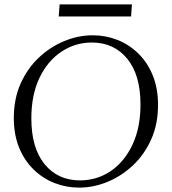

<svg xmlns="http://www.w3.org/2000/svg" viewBox="-20 -841 784 876"><path d="M403 -680Q462 -680 515.5 -659Q569 -638 611 -597Q653 -556 677 -497Q701 -438 701 -362Q701 -275 670 -205.5Q639 -136 587 -87Q535 -38 471 -11.5Q407 15 341 15Q282 15 228.5 -6Q175 -27 133 -68Q91 -109 67 -168Q43 -227 43 -303Q43 -390 74 -459.5Q105 -529 157 -578Q209 -627 273 -653.5Q337 -680 403 -680ZM345 -18Q422 -18 484.5 -60Q547 -102 584 -180Q621 -258 621 -364Q621 -499 560.5 -573Q500 -647 399 -647Q323 -647 260 -605Q197 -563 160 -485.5Q123 -408 123 -301Q123 -166 183.5 -92Q244 -18 345 -18ZM252 -821H582L578 -766H248Z"/></svg>

Font: Bona Nova SC
Style: Italic
Weight: 400
Italic angle: -4°
Designer: Mateusz Machalski
Foundry: Capitalics
Version: Version 4.001; ttfautohint (v1.8.4.7-5d5b)